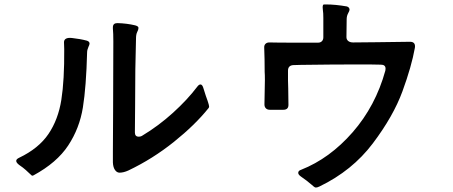

<svg xmlns="http://www.w3.org/2000/svg" viewBox="-20 -822 2040 864"><path d="M882 -442Q891 -442 896 -423Q907 -387 914 -369Q921 -348 921 -343Q921 -338 918 -335Q858 -260 762.5 -183.5Q667 -107 558 -55Q536 -45 518 -45Q506 -45 497.5 -57Q489 -69 488 -91V-140Q488 -250 489 -321L490 -636Q490 -673 488 -693V-699Q488 -718 508 -718Q550 -717 588 -708Q603 -704 603 -697Q603 -688 597 -677Q592 -667 592 -647Q588 -524 588 -345L587 -226Q587 -207 604 -207Q614 -207 621 -212Q694 -256 758.5 -314.5Q823 -373 867 -431Q875 -442 882 -442ZM383 -626Q383 -621 378 -611Q372 -597 372 -587Q368 -432 353 -338.5Q338 -245 287 -167.5Q236 -90 131 -33Q126 -30 122.5 -32.5Q119 -35 111 -43Q108 -46 96.5 -56.5Q85 -67 66 -80Q53 -90 53 -98Q53 -106 66 -112Q154 -154 198 -219Q242 -284 256 -372.5Q270 -461 269 -601L268 -632Q268 -643 277 -648Q286 -653 304 -651Q341 -647 371 -639Q383 -635 383 -626Z M1847 -607Q1832 -523 1791 -411Q1750 -299 1657.5 -176.5Q1565 -54 1418 17Q1408 22 1401 22Q1397 22 1390 16Q1383 10 1382 9Q1360 -10 1335 -27Q1322 -36 1322 -44Q1322 -54 1335 -58Q1464 -109 1567 -227Q1670 -345 1714 -504Q1715 -507 1715 -513Q1715 -531 1694 -531Q1665 -532 1587 -532Q1476 -532 1334 -530Q1321 -529 1299 -529Q1276 -527 1276 -504V-460Q1276 -439 1277 -424L1278 -350Q1278 -328 1255 -328H1194Q1183 -328 1176.5 -334.5Q1170 -341 1170 -352L1172 -462Q1172 -487 1171 -498Q1171 -558 1169 -606Q1168 -618 1174.5 -624.5Q1181 -631 1192 -631Q1227 -630 1311 -630H1365H1411Q1422 -630 1428.5 -636.5Q1435 -643 1435 -654V-741Q1435 -765 1433 -776Q1432 -781 1432 -789Q1432 -802 1438 -802H1448Q1489 -802 1541 -793Q1553 -789 1553 -778Q1553 -774 1546.5 -762Q1540 -750 1540 -735L1539 -655Q1539 -644 1547 -637.5Q1555 -631 1569 -631L1673 -632Q1783 -634 1825 -634Q1851 -634 1847 -607Z"/></svg>

Font: Shippori Gochic B2 Bold
Style: Regular
Weight: 700
Designer: FONTDASU
Foundry: FONTDASU / Google Inc. / but / Adobe
Version: Version 1.130